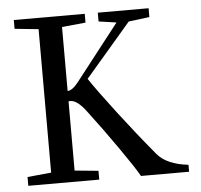

<svg xmlns="http://www.w3.org/2000/svg" viewBox="-49 -714 799 765"><g transform="rotate(-5 350.5 -331.5)"><path d="M33.7 0V-35.2L128.9 -44.4V-618.2L33.7 -627.9V-663.1H317.4V-627.9L222.7 -618.7V-362.8Q241.2 -362.8 265.6 -393.6L440.4 -617.7L369.6 -627.9V-663.1H572.8V-627.9L489.3 -617.2L306.2 -403.8Q339.4 -354 410.6 -260.7Q481.9 -167.5 552.7 -82.5Q589.8 -37.6 676.8 -27.8V0H484.4Q465.3 -34.2 408.4 -115.7Q351.6 -197.3 291.5 -276.4Q257.3 -321.8 230.5 -321.8H222.7V-44.4L317.4 -35.2V0Z"/></g></svg>

Font: Elstob 8pt
Style: Regular
Weight: 400
Designer: Peter S. Baker
Version: Version 1.015